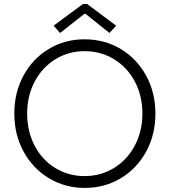

<svg xmlns="http://www.w3.org/2000/svg" viewBox="-20 -922 839 950"><path d="M50.8 -360.4Q50.8 -463.9 96.2 -547.9Q141.6 -631.8 221.2 -679.7Q300.8 -727.5 398.4 -727.5Q497.1 -727.5 577.1 -679.7Q657.2 -631.8 703.1 -547.6Q749 -463.4 749 -359.4Q749 -255.9 703.1 -171.9Q657.2 -87.9 577.4 -40Q497.6 7.8 399.4 7.8Q301.8 7.8 221.9 -40.3Q142.1 -88.4 96.4 -172.4Q50.8 -256.3 50.8 -360.4ZM684.6 -360.4Q684.6 -448.2 647 -518.8Q609.4 -589.4 543.9 -629.2Q478.5 -668.9 398.4 -668.9Q319.8 -668.9 254.6 -629.2Q189.5 -589.4 151.9 -518.8Q114.3 -448.2 114.3 -360.4Q114.3 -272 151.4 -201.2Q188.5 -130.4 253.4 -90.6Q318.4 -50.8 398.4 -50.8Q479 -50.8 544.4 -91.1Q609.9 -131.3 647.2 -202.1Q684.6 -272.9 684.6 -360.4ZM245.1 -794.9 390.6 -902.3H411.1L554.7 -794.9L521.5 -758.8L403.3 -853.5H397.5L277.3 -758.8Z"/></svg>

Font: Reddit Sans Chocolate Light
Style: Regular
Weight: 300
Designer: Stephen Hutchings
Foundry: Reddit
Version: Version 1.013